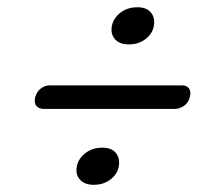

<svg xmlns="http://www.w3.org/2000/svg" viewBox="-20 -611 583 534"><path d="M338.2 -487.5Q313.7 -487.5 301 -500.7Q288.4 -514 290.4 -533.2Q292.5 -556.9 312.7 -573.9Q332.9 -590.8 361.9 -590.8Q386.8 -590.8 398.8 -577.2Q410.9 -563.5 408.4 -543Q406.4 -520.2 386.6 -503.8Q366.8 -487.5 338.2 -487.5ZM78 -341Q82 -356 93.5 -364.8Q105 -373.5 117.5 -373.5H487Q499.5 -373.5 505.8 -364.8Q512 -356 508 -341Q504 -325 491.5 -316.5Q479 -308 466 -308H102.5Q88.5 -308 81.2 -316.5Q74 -325 78 -341ZM240.7 -97Q216.2 -97 203.5 -110.2Q190.9 -123.5 192.9 -142.7Q195 -166.4 215.2 -183.4Q235.4 -200.3 264.4 -200.3Q289.3 -200.3 301.3 -186.7Q313.4 -173 310.9 -152.5Q308.9 -129.7 289.1 -113.3Q269.3 -97 240.7 -97Z"/></svg>

Font: Fraunces 72pt SuperSoft
Style: Italic
Weight: 400
Italic angle: -16°
Version: Version 1.000;[b76b70a41]